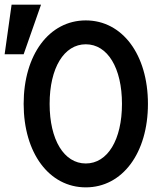

<svg xmlns="http://www.w3.org/2000/svg" viewBox="-70 -798 690 828"><path d="M300 10C458 10 568 -138 568 -350C568 -562 458 -710 300 -710C142 -710 32 -562 32 -350C32 -138 142 10 300 10ZM300 -93C206 -93 144 -195 144 -350C144 -505 206 -607 300 -607C394 -607 456 -505 456 -350C456 -195 394 -93 300 -93ZM107 -778H-20L-50 -564H32Z"/></svg>

Font: CommitMono
Style: 600Regular
Weight: 600
Monospace: yes
Designer: Eigil Nikolajsen
Foundry: Eigil Nikolajsen
Version: Version 1.143